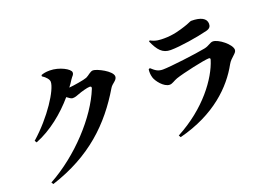

<svg xmlns="http://www.w3.org/2000/svg" viewBox="-115 -1148 2230 1558"><g transform="rotate(-20 1000.0 -369.0)"><path d="M326 -784C357 -765 379 -738 379 -718C379 -650 256 -456 92 -312L103 -295C238 -348 362 -450 454 -558C473 -543 490 -532 501 -532C523 -532 537 -538 558 -546C583 -556 639 -572 660 -572C673 -572 679 -566 673 -551C587 -336 356 -86 104 52L115 69C465 -44 672 -245 825 -503C844 -535 886 -547 886 -580C886 -628 764 -688 732 -688C707 -688 684 -660 660 -650C636 -640 542 -625 504 -622C518 -640 531 -659 542 -677C559 -704 572 -706 572 -729C572 -759 483 -807 402 -807C365 -807 347 -802 327 -795Z M1165 -471C1174 -437 1228 -365 1279 -365C1302 -365 1323 -384 1352 -394C1413 -415 1608 -458 1648 -458C1658 -458 1663 -454 1659 -441C1614 -296 1465 -90 1206 47L1216 65C1530 -15 1705 -190 1795 -354C1822 -403 1872 -421 1872 -451C1872 -499 1773 -576 1726 -576C1701 -576 1684 -553 1643 -545C1563 -529 1330 -500 1269 -500C1226 -500 1205 -517 1172 -547L1160 -541C1157 -515 1158 -497 1165 -471ZM1747 -721C1747 -769 1699 -793 1619 -793C1608 -793 1593 -781 1547 -767C1509 -755 1446 -734 1365 -734C1331 -734 1291 -734 1248 -759L1240 -752C1277 -669 1312 -627 1382 -627C1466 -627 1622 -653 1705 -674C1737 -682 1747 -698 1747 -721Z"/></g></svg>

Font: Noto Serif KR Black
Style: Regular
Weight: 900
Version: Version 1.001;PS 1.001;hotconv 16.6.54;makeotf.lib2.5.65590